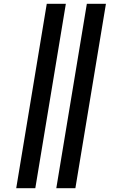

<svg xmlns="http://www.w3.org/2000/svg" viewBox="-20 -843 640 1006"><path d="M275 143 435 -823H535L375 143ZM65 143 225 -823H325L165 143Z"/></svg>

Font: Iosevka Extended
Style: Bold Italic
Weight: 700
Width: 7
Italic angle: -9°
Monospace: yes
Designer: Belleve Invis
Foundry: Belleve Invis
Version: Version 32.5.0; ttfautohint (v1.8.4)